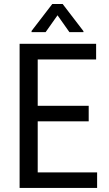

<svg xmlns="http://www.w3.org/2000/svg" viewBox="-20 -927 537 947"><path d="M391.6 -773.4V-768.6H322.3L263.7 -851.6L205.1 -768.6H135.7V-774.4L237.8 -907.2H289.1ZM417.5 -328.6H166V-76.7H459V0H76.7V-710.9H454.1V-633.8H166V-405.3H417.5Z"/></svg>

Font: TypoPRO Roboto
Style: Regular
Weight: 400
Designer: Google
Version: Version 2.136; 2016